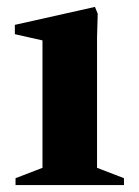

<svg xmlns="http://www.w3.org/2000/svg" viewBox="-20 -536 402 556"><path d="M25 0V-20L103 -50V-419L23 -437V-464L255 -516L263 -496L261 -428V-50L339 -20V0Z"/></svg>

Font: Wittgenstein Extrabold
Style: Regular
Weight: 800
Designer: Jörg Drees
Foundry: Jörg Drees
Version: Version 1.303; ttfautohint (v1.8.4.7-5d5b)